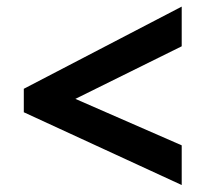

<svg xmlns="http://www.w3.org/2000/svg" viewBox="-20 -645 602 567"><path d="M50.3 -313.5V-382.8L516.6 -625.5V-508.3L202.6 -353L516.6 -215.8V-98.6Z"/></svg>

Font: Viking Open Sans
Style: Bold Italic
Weight: 700
Italic angle: -12°
Foundry: Ascender Corporation
Version: Version 2.000